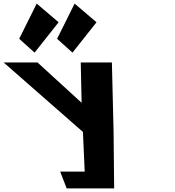

<svg xmlns="http://www.w3.org/2000/svg" viewBox="-230 -1050 975 1069"><path d="M-123.1 -834 -37.5 -757 96.4 -926 -25.6 -1030ZM87.9 -834 173.5 -757 307.4 -926 185.4 -1030ZM-209.7 -702.1 231.7 -315.4 241.6 -94.4H105.2L141.3 -0.9H245.8H405.6L402.3 -320.5L393 -702.1H219.6L224.4 -477.7L-21 -702.1Z"/></svg>

Font: Hussar
Style: BdOpOblFour
Weight: 700
Foundry: Cannot Into Space Fonts
Version: Version 2.00